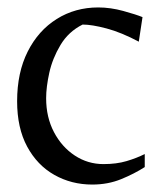

<svg xmlns="http://www.w3.org/2000/svg" viewBox="-20 -484 446 516"><path d="M228 12Q172 12 126 -14Q80 -40 53 -90Q26 -140 26 -212Q26 -289 54.5 -345.5Q83 -402 132.5 -433Q182 -464 244 -464Q277 -464 311.5 -454.5Q346 -445 363 -438L353 -372Q306 -397 266.5 -407.5Q227 -418 202 -418Q164 -399 142.5 -363Q121 -327 112.5 -288.5Q104 -250 104 -220Q104 -169 125 -129Q146 -89 181 -66Q216 -43 258 -43Q293 -43 320 -51Q347 -59 369 -70V-35Q341 -17 305.5 -2.5Q270 12 228 12Z"/></svg>

Font: Belleza
Style: Regular
Weight: 400
Designer: Eduardo Rodriguez Tunni
Foundry: Eduardo Rodriguez Tunni
Version: Version 1.003; ttfautohint (v1.8.4.7-5d5b)